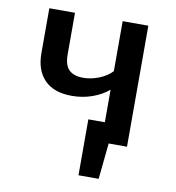

<svg xmlns="http://www.w3.org/2000/svg" viewBox="-78 -598 756 825"><g transform="rotate(10 300.0 -185.5)"><path d="M503 -528V0H423L407 157H319V-87H391V-229Q362 -204 320 -189Q278 -174 231 -174Q153 -174 112 -215.5Q71 -257 71 -332V-528H183V-346Q183 -300 203.5 -279.5Q224 -259 266 -259Q300 -259 335 -273Q370 -287 391 -310V-528Z"/></g></svg>

Font: Fira Mono Medium
Style: Regular
Weight: 500
Designer: Carrois Corporate & Edenspiekermann AG
Foundry: Carrois Corporate GbR & Edenspiekermann AG
Version: Version 3.206